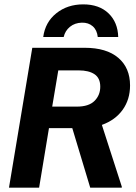

<svg xmlns="http://www.w3.org/2000/svg" viewBox="-20 -872 632 892"><path d="M21.7 0 130 -650H373.3Q475 -650 529.6 -603.3Q584.2 -556.7 584.2 -475Q584.2 -410 550 -362.1Q515.8 -314.2 453.3 -291.7L545.8 -5V0H399.2L315.8 -276.7H207.5L161.7 0ZM222.5 -376.7H337.5Q392.5 -376.7 419.2 -403.3Q445.8 -430 445.8 -469.2Q445.8 -509.2 419.2 -527.1Q392.5 -545 345.8 -545H250.8ZM180.8 -700Q190 -769.2 241.7 -810.4Q293.3 -851.7 366.7 -851.7Q440.8 -851.7 484.2 -810Q527.5 -768.3 529.2 -700H434.2Q430.8 -732.5 410.8 -750Q390.8 -767.5 360 -766.7Q327.5 -765.8 305 -747.5Q282.5 -729.2 275.8 -700Z"/></svg>

Font: Familjen Grotesk GF
Style: Bold Italic
Weight: 700
Designer: Anders Wikstroem, Jonas Baeckman, Matilda Gysing, Kristian Moeller
Foundry: Familjen STHML AB
Version: Version 2.000; Beta; Release 4; Build 6